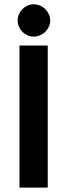

<svg xmlns="http://www.w3.org/2000/svg" viewBox="-20 -856 307 876"><path d="M197.8 0H68.8V-648.4H197.8ZM209 -762.2Q209 -747.6 202.9 -734.1Q196.8 -720.7 186.5 -710.7Q176.3 -700.7 162.4 -694.8Q148.4 -689 132.8 -689Q118.7 -689 105.5 -694.8Q92.3 -700.7 82.3 -710.7Q72.3 -720.7 66.4 -734.1Q60.5 -747.6 60.5 -762.2Q60.5 -777.3 66.4 -790.8Q72.3 -804.2 82.3 -814.5Q92.3 -824.7 105.5 -830.6Q118.7 -836.4 132.8 -836.4Q148.4 -836.4 162.4 -830.6Q176.3 -824.7 186.5 -814.5Q196.8 -804.2 202.9 -790.8Q209 -777.3 209 -762.2Z"/></svg>

Font: Carlito
Style: Bold
Weight: 700
Designer: Lukasz Dziedzic
Foundry: tyPoland Lukasz Dziedzic
Version: Version 1.104